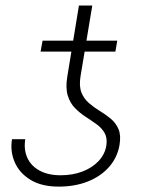

<svg xmlns="http://www.w3.org/2000/svg" viewBox="-20 -673 516 702"><path d="M368.7 -140.1Q373 -168 362.8 -186.3Q352.5 -204.6 333.7 -218.3Q314.9 -231.9 293.7 -245.6Q272.5 -259.3 254.4 -277.6Q236.3 -295.9 227.8 -323.5Q219.2 -351.1 226.1 -393.1L268.6 -652.8H317.4L274.4 -394Q268.6 -357.9 277.8 -334.7Q287.1 -311.5 305.7 -295.7Q324.2 -279.8 345.7 -266.8Q367.2 -253.9 385.5 -238.5Q403.8 -223.1 413.3 -200.7Q422.9 -178.2 417 -143.1Q409.2 -97.2 378.9 -62.7Q348.6 -28.3 301.3 -9.5Q253.9 9.3 194.8 9.3Q131.8 9.3 91.3 -15.6Q50.8 -40.5 33.7 -80.3Q16.6 -120.1 23.9 -164.1H72.3Q66.4 -125.5 80.1 -95.7Q93.8 -65.9 125 -49.1Q156.2 -32.2 201.7 -32.2Q245.6 -32.2 281.5 -45.9Q317.4 -59.6 340.3 -84Q363.3 -108.4 368.7 -140.1ZM408.7 -524.4 401.9 -484.4H128.4L135.7 -524.4Z"/></svg>

Font: Inter 28pt ExtraLight
Style: Italic
Weight: 250
Italic angle: -9.3988°
Designer: Rasmus Andersson
Foundry: rsms
Version: Version 4.001;git-66647c0bb